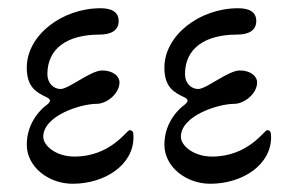

<svg xmlns="http://www.w3.org/2000/svg" viewBox="-20 -432 708 466"><path d="M304 -99C304 -112 302 -116 294 -116C288 -116 248 -52 161 -52C115 -52 85 -79 85 -100C85 -151 175 -180 215 -180C238 -180 270 -204 270 -232C270 -248 253 -261 228 -261C200 -261 147 -216 127 -216C110 -216 95 -230 95 -252C95 -315 144 -348 221 -348C251 -348 268 -359 268 -381C268 -403 251 -412 224 -412C130 -412 45 -346 45 -268C45 -220 68 -208 95 -195C105 -190 102 -184 93 -177C83 -170 45 -137 45 -81C45 -26 99 14 156 14C235 14 304 -32 304 -99Z M638 -99C638 -112 636 -116 628 -116C622 -116 582 -52 495 -52C449 -52 419 -79 419 -100C419 -151 509 -180 549 -180C572 -180 604 -204 604 -232C604 -248 587 -261 562 -261C534 -261 481 -216 461 -216C444 -216 429 -230 429 -252C429 -315 478 -348 555 -348C585 -348 602 -359 602 -381C602 -403 585 -412 558 -412C464 -412 379 -346 379 -268C379 -220 402 -208 429 -195C439 -190 436 -184 427 -177C417 -170 379 -137 379 -81C379 -26 433 14 490 14C569 14 638 -32 638 -99Z"/></svg>

Font: EB Garamond 12
Style: Regular
Weight: 400
Version: Version 0.016+